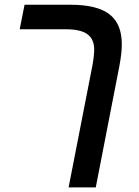

<svg xmlns="http://www.w3.org/2000/svg" viewBox="-20 -624 602 832"><path d="M497.1 -336.9 395 188H277.3L380.4 -339.8Q388.2 -383.3 388.2 -409.2Q388.2 -453.6 359.4 -475.3Q330.6 -497.1 266.1 -497.1H65.4L86.4 -603.5H285.2Q400.4 -603.5 454.1 -562.3Q507.8 -521 507.8 -432.6Q507.8 -392.6 497.1 -336.9Z"/></svg>

Font: Arimo SemiBold
Style: Italic
Weight: 600
Italic angle: -12°
Version: Version 1.33